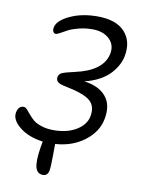

<svg xmlns="http://www.w3.org/2000/svg" viewBox="-84 -615 654 865"><g transform="rotate(10 243.0 -182.0)"><path d="M172.9 190.9Q156.2 190.9 147 179.9Q137.7 168.9 136 147.7Q134.3 126.5 137 101.6Q139.6 76.7 146 43Q79.6 34.2 38.8 1.2Q-2 -31.7 4.9 -65.9Q11.2 -96.2 35.2 -96.2Q42.5 -96.2 50.3 -87.9Q58.1 -79.6 67.4 -67.9Q76.7 -56.2 90.1 -44.4Q103.5 -32.7 128.2 -24.4Q152.8 -16.1 185.1 -16.1Q247.1 -16.1 288.6 -41.5Q330.1 -66.9 337.9 -105Q347.2 -152.3 319.3 -177.2Q291.5 -202.1 205.1 -219.2Q176.3 -224.6 167.5 -233.4Q158.7 -242.2 161.1 -255.9Q164.1 -269.5 178 -275.6Q191.9 -281.7 233.9 -291Q359.9 -318.4 377 -398.9Q385.3 -440.4 356.9 -467.3Q328.6 -494.1 279.8 -494.1Q246.6 -494.1 216.6 -486.3Q186.5 -478.5 169.7 -469.5Q152.8 -460.4 138.9 -452.6Q125 -444.8 120.1 -444.8Q112.3 -444.8 107.7 -452.4Q103 -460 106 -473.1Q112.3 -504.4 166 -529.8Q219.7 -555.2 292 -555.2Q377.4 -555.2 417 -512Q456.5 -468.8 442.9 -398.9Q439 -379.4 428.7 -359.6Q418.5 -339.8 400.4 -319.6Q382.3 -299.3 352.1 -282.5Q321.8 -265.6 283.2 -256.8Q351.1 -248 383.5 -209.2Q416 -170.4 402.8 -104Q390.6 -43.9 335.2 -2.4Q279.8 39.1 203.1 43.9Q202.6 55.2 202.4 102.5Q202.1 149.9 199.2 166Q194.3 190.9 172.9 190.9Z"/></g></svg>

Font: Shantell Sans Irregular
Style: Italic
Weight: 300
Italic angle: -11.31°
Designer: Stephen Nixon, Anya Danilova, Shantell Martin
Foundry: Arrow Type
Version: Version 1.006;[9816181b4]